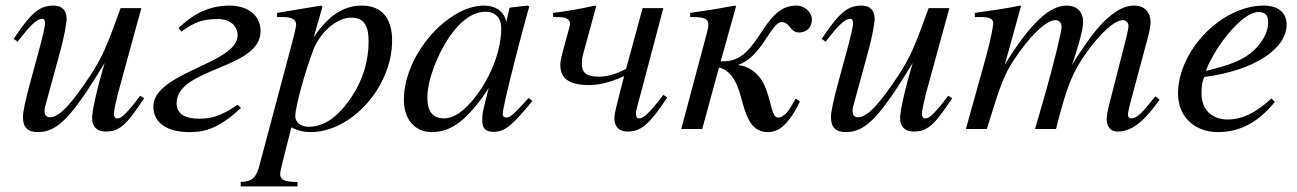

<svg xmlns="http://www.w3.org/2000/svg" viewBox="-20 -461 4635 686"><path d="M481 -119C430 -52 414 -38 398 -38C391 -38 387 -44 387 -55C387 -67 397 -110 402 -129L485 -432H411C362 -298 348 -260 301 -189C239 -95 193 -42 159 -42C144 -42 139 -52 139 -67C139 -71 141 -80 142 -83L196 -281C208 -324 218 -378 218 -393C218 -424 202 -441 172 -441C125 -441 94 -421 29 -322L43 -312C94 -379 115 -394 131 -394C138 -394 141 -388 141 -377C141 -365 130 -322 124 -299L89 -170C70 -101 62 -61 62 -42C62 -5 80 11 115 11C186 11 236 -42 354 -236C322 -128 309 -61 309 -39C309 -8 327 9 357 9C405 9 430 -11 495 -110Z M628 -348C674 -382 706 -393 758 -393C804 -393 829 -367 829 -335C829 -233 528 -203 528 -80C528 -23 575 11 657 11C716 11 763 -4 841 -75L829 -87C763 -41 727 -37 690 -37C648 -37 611 -50 611 -92C611 -220 911 -213 911 -350C911 -405 867 -441 800 -441C713 -441 656 -397 618 -361Z M1132 -437 1127 -441 970 -415V-400H994C1010 -400 1038 -397 1038 -373C1038 -368 1034 -346 1023 -306L908 126C896 173 883 188 840 189V205H1043V189C996 189 981 182 981 160C981 146 1004 64 1021 -6C1046 7 1067 11 1090 11C1236 11 1381 -151 1381 -316C1381 -394 1346 -441 1272 -441C1212 -441 1155 -409 1101 -328ZM1297 -313C1297 -243 1276 -170 1228 -103C1184 -41 1136 -8 1083 -8C1055 -8 1035 -24 1035 -46C1035 -80 1071 -209 1100 -284C1123 -344 1182 -398 1235 -398C1280 -398 1297 -370 1297 -313Z M1869 -111 1842 -82C1812 -49 1799 -41 1790 -41C1782 -41 1776 -45 1776 -54C1776 -74 1818 -246 1865 -417C1868 -427 1869 -429 1871 -438L1864 -441L1803 -434L1800 -431L1789 -383C1781 -420 1752 -441 1709 -441C1654 -441 1596 -410 1546 -363C1475 -296 1423 -196 1423 -105C1423 -29 1467 11 1523 11C1593 11 1651 -33 1726 -146C1705 -64 1703 -56 1703 -31C1703 -2 1715 10 1743 10C1783 10 1807 -9 1882 -100ZM1771 -361C1771 -290 1741 -204 1694 -136C1664 -93 1617 -38 1567 -38C1531 -38 1507 -57 1507 -112C1507 -175 1542 -264 1584 -327C1626 -388 1670 -419 1715 -419C1750 -419 1771 -396 1771 -361Z M2350 -122C2299 -55 2279 -38 2263 -38C2256 -38 2252 -44 2252 -55C2252 -67 2265 -110 2271 -133L2350 -432H2276L2217 -215C2202 -207 2163 -187 2120 -187C2072 -187 2059 -204 2059 -232C2059 -242 2059 -250 2063 -266L2110 -438L2106 -441C2049 -428 1985 -418 1956 -415V-400C1993 -400 1997 -399 2006 -394C2012 -391 2017 -383 2017 -376C2017 -373 2014 -361 2010 -347C1988 -267 1982 -248 1982 -229C1982 -180 2014 -157 2086 -157C2131 -157 2180 -175 2210 -189L2197 -139C2186 -96 2175 -54 2175 -39C2175 -8 2192 9 2222 9C2269 9 2299 -14 2364 -113Z M2555 -242 2610 -439 2606 -441C2553 -431 2523 -426 2446 -415V-400H2457C2497 -400 2511 -393 2511 -373C2511 -360 2504 -338 2492 -292L2414 0H2489L2549 -220C2604 -205 2619 -146 2633 -94C2648 -40 2667 11 2723 11C2763 11 2797 -15 2838 -98L2823 -109C2818 -100 2813 -91 2808 -83C2790 -52 2774 -41 2759 -41C2735 -41 2736 -110 2707 -165C2689 -199 2656 -225 2619 -228V-230C2701 -257 2736 -382 2772 -382C2804 -382 2801 -345 2835 -345C2859 -345 2881 -360 2881 -392C2881 -414 2858 -441 2825 -441C2701 -441 2695 -242 2566 -242Z M3368 -119C3317 -52 3301 -38 3285 -38C3278 -38 3274 -44 3274 -55C3274 -67 3284 -110 3289 -129L3372 -432H3298C3249 -298 3235 -260 3188 -189C3126 -95 3080 -42 3046 -42C3031 -42 3026 -52 3026 -67C3026 -71 3028 -80 3029 -83L3083 -281C3095 -324 3105 -378 3105 -393C3105 -424 3089 -441 3059 -441C3012 -441 2981 -421 2916 -322L2930 -312C2981 -379 3002 -394 3018 -394C3025 -394 3028 -388 3028 -377C3028 -365 3017 -322 3011 -299L2976 -170C2957 -101 2949 -61 2949 -42C2949 -5 2967 11 3002 11C3073 11 3123 -42 3241 -236C3209 -128 3196 -61 3196 -39C3196 -8 3214 9 3244 9C3292 9 3317 -11 3382 -110Z M4123 -105 4108 -117 4087 -91C4057 -54 4039 -38 4022 -38C4014 -38 4010 -43 4010 -54C4010 -58 4014 -76 4020 -99L4078 -315C4087 -348 4091 -369 4091 -382C4091 -416 4070 -441 4033 -441C4013 -441 3994 -436 3970 -421C3921 -390 3880 -340 3810 -229C3837 -306 3850 -362 3850 -381C3850 -417 3830 -441 3790 -441C3729 -441 3659 -375 3570 -230L3628 -439L3625 -441C3570 -430 3542 -426 3463 -415V-400H3488C3515 -400 3529 -393 3529 -378C3529 -371 3520 -320 3504 -262L3431 0H3506C3554 -158 3568 -194 3602 -246C3658 -331 3717 -389 3751 -389C3764 -389 3773 -380 3773 -364C3773 -351 3749 -245 3705 -93L3678 0H3753C3792 -154 3812 -203 3861 -272C3911 -342 3962 -389 3992 -389C4003 -389 4012 -380 4012 -368C4012 -363 4010 -350 4005 -330L3947 -103C3937 -64 3934 -47 3934 -37C3934 -7 3948 9 3974 9C4021 9 4065 -24 4118 -98Z M4523 -109C4458 -50 4410 -34 4366 -34C4310 -34 4273 -70 4273 -125C4273 -140 4273 -166 4283 -186C4462 -209 4577 -287 4577 -373C4577 -415 4548 -441 4495 -441C4345 -441 4189 -281 4189 -126C4189 -43 4250 11 4331 11C4414 11 4478 -27 4535 -97ZM4289 -209C4323 -298 4419 -418 4476 -418C4504 -418 4511 -403 4511 -379C4511 -348 4492 -312 4461 -282C4424 -247 4376 -229 4290 -208Z"/></svg>

Font: XITS
Style: Italic
Weight: 400
Italic angle: -16.33°
Designer: MicroPress Inc., with final additions and corrections provided by Coen Hoffman, Elsevier (retired)
Version: Version 1.107